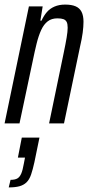

<svg xmlns="http://www.w3.org/2000/svg" viewBox="-24 -538 388 837"><path d="M-4 0 102 -510H162L152 -448H157Q167 -470 180.5 -485.5Q194 -501 214 -509.5Q234 -518 260 -518Q288 -518 305.5 -510.5Q323 -503 331.5 -486.5Q340 -470 340 -443Q340 -422 336.5 -395.5Q333 -369 325 -335L255 0H190L253 -304Q262 -347 266.5 -374Q271 -401 271 -417Q271 -434 266.5 -442.5Q262 -451 252.5 -454.5Q243 -458 226 -458Q201 -458 184 -445Q167 -432 155.5 -407Q144 -382 135.5 -347.5Q127 -313 118 -269L61 0ZM14 279 22 246Q41 246 51.5 240Q62 234 68.5 219Q75 204 80 175L85 149H54L71 62H148L126 169Q119 201 111.5 223Q104 245 91.5 257Q79 269 60.5 274Q42 279 14 279Z"/></svg>

Font: Saira UltraCondensed Medium
Style: Italic
Weight: 500
Width: 1
Italic angle: -12°
Designer: Hector Gatti with collaboration of the Omnibus-Type team
Foundry: Omnibus-Type
Version: Version 1.101